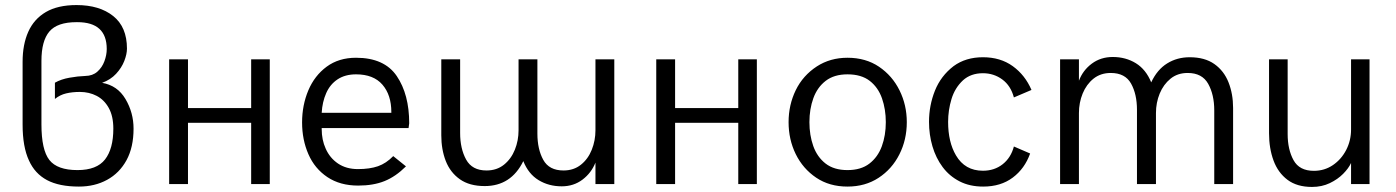

<svg xmlns="http://www.w3.org/2000/svg" viewBox="-20 -720 5459 751"><path d="M288.6 9.8Q211.4 9.8 163.8 -15.6Q116.2 -41 93.3 -92.3Q68.4 -145.5 68.4 -232.9V-478.5Q68.4 -545.9 90.6 -595.7Q112.8 -645.5 159.4 -672.9Q206.1 -700.2 279.3 -700.2Q369.1 -700.2 422.9 -657.2Q476.6 -614.3 476.6 -529.8Q476.6 -508.3 466.1 -481.4Q455.6 -454.6 434.1 -431.4Q412.6 -408.2 379.4 -396Q439.5 -385.7 470.9 -332.5Q502.4 -279.3 502.4 -216.8Q502.4 -144 474.9 -93.5Q447.3 -43 398.9 -16.6Q350.6 9.8 288.6 9.8ZM283.2 -54.7Q358.4 -54.7 390.9 -96.4Q423.3 -138.2 423.3 -216.8Q423.3 -265.6 405.5 -297.6Q387.7 -329.6 358.2 -345Q328.6 -360.4 292.5 -360.4Q262.7 -360.4 238.8 -354.7Q214.8 -349.1 194.8 -333V-396.5Q218.8 -410.2 251.5 -416Q284.2 -421.9 313.5 -422.9Q342.3 -423.3 360.8 -439.7Q379.4 -456.1 388.4 -480.5Q397.5 -504.9 397.5 -528.3Q397.5 -633.3 282.7 -633.3H279.3Q204.1 -633.3 173.1 -596.7Q142.1 -560.1 142.1 -481.9V-233.4Q142.1 -133.8 173.1 -94.2Q204.1 -54.7 283.2 -54.7Z M1035.2 0H962.4V-239.7H715.3V0H641.6V-487.8H715.3V-297.4H962.4V-487.8H1035.2Z M1380.9 5.9Q1310.1 5.9 1260.5 -27.3Q1210.9 -60.5 1186.3 -116.9Q1161.6 -173.3 1161.6 -241.2Q1161.6 -308.6 1186 -366.5Q1210.4 -424.3 1257.8 -459.2Q1305.2 -494.1 1372.6 -494.1Q1483.4 -494.1 1532 -422.4Q1580.6 -350.6 1580.6 -237.8L1578.1 -219.2H1238.3V-215.3Q1238.3 -172.9 1253.9 -138.7Q1270 -102.1 1302.2 -80.3Q1334.5 -58.6 1379.9 -58.6Q1426.3 -58.6 1458.5 -69.8Q1490.7 -81.1 1518.1 -109.4L1567.9 -69.3Q1527.8 -29.3 1484.1 -11.7Q1440.4 5.9 1380.9 5.9ZM1510.7 -278.8V-281.7Q1510.7 -348.6 1475.8 -388.9Q1440.9 -429.2 1372.6 -429.2Q1330.1 -429.2 1300.5 -409.7Q1271 -390.1 1255.9 -355.7Q1240.7 -321.3 1238.3 -278.8Z M2177.2 8.8Q2126.5 8.8 2086.7 -15.4Q2046.9 -39.6 2026.9 -89.8Q1979 7.8 1876 7.8Q1816.4 7.8 1778.8 -18.8Q1741.2 -45.4 1723.6 -90.3Q1706.1 -135.3 1706.1 -190.9V-487.8H1779.8V-199.7Q1779.8 -138.7 1803.2 -95.9Q1826.7 -53.2 1882.8 -53.2Q1923.3 -53.2 1951.4 -75.9Q1979.5 -98.6 1993.9 -134.5Q2008.3 -170.4 2008.3 -210.4V-487.8H2082V-197.8Q2082 -136.2 2105 -94.7Q2127.9 -53.2 2184.1 -53.2Q2224.1 -53.2 2252.2 -75.7Q2280.3 -98.1 2294.7 -134.3Q2309.1 -170.4 2309.1 -210.4V-487.8H2382.8V0H2309.1V-84Q2293 -43.5 2258.3 -17.3Q2223.6 8.8 2177.2 8.8Z M2940.4 0H2867.7V-239.7H2620.6V0H2546.9V-487.8H2620.6V-297.4H2867.7V-487.8H2940.4Z M3064.5 0ZM3064.5 0ZM3294.9 9.8Q3224.1 9.8 3172.4 -25.1Q3120.6 -60.1 3092.5 -117.2Q3064.5 -174.3 3064.5 -242.2Q3064.5 -309.6 3092.5 -367.2Q3120.6 -424.8 3175.3 -460.4Q3227.5 -494.1 3294.9 -494.1Q3366.2 -494.1 3418.2 -459Q3470.2 -423.8 3498.5 -366.5Q3526.9 -309.1 3526.9 -242.2Q3526.9 -173.3 3497.8 -116Q3468.8 -58.6 3416.5 -24.4Q3364.3 9.8 3294.9 9.8ZM3294.9 -54.7Q3347.7 -54.7 3380.6 -80.1Q3413.6 -105.5 3429.2 -147.9Q3444.8 -190.4 3444.8 -242.2Q3444.8 -292.5 3429.9 -335.2Q3415 -377.9 3382.1 -403.6Q3349.1 -429.2 3294.9 -429.2Q3242.7 -429.2 3209.7 -403.8Q3176.8 -378.4 3161.4 -335.9Q3146 -293.5 3146 -242.2Q3146 -191.4 3161.1 -148.7Q3176.3 -106 3209.2 -80.3Q3242.2 -54.7 3294.9 -54.7Z M3613.8 0ZM3613.8 0ZM3825.7 9.8Q3772.9 9.8 3733.2 -10.7Q3693.4 -31.2 3667 -66.7Q3640.6 -102.1 3627.2 -147.7Q3613.8 -193.4 3613.8 -243.2Q3613.8 -307.6 3637 -365.5Q3660.2 -423.3 3710 -461.4Q3757.3 -496.1 3824.7 -496.1Q3893.1 -496.1 3941.4 -461.2Q3989.7 -426.3 4014.6 -368.2L3945.8 -338.9Q3933.6 -384.8 3900.4 -409.2Q3867.2 -433.6 3824.7 -433.6Q3777.3 -433.6 3746.6 -405.8Q3714.8 -376 3701.7 -332.5Q3688.5 -289.1 3688.5 -243.2Q3688.5 -164.6 3719.2 -112.3Q3754.4 -52.2 3824.7 -52.2Q3869.6 -52.2 3901.9 -77.6Q3934.1 -103 3945.8 -147L4009.3 -119.6Q3988.3 -60.5 3941.4 -25.4Q3894.5 9.8 3825.7 9.8Z M4803.2 0H4729.5V-288.6Q4729.5 -349.6 4705.8 -392.1Q4682.1 -434.6 4625.5 -434.6Q4585.9 -434.6 4558.3 -412.1Q4530.8 -389.6 4516.1 -354Q4501.5 -318.4 4501.5 -277.8V0H4427.2V-290.5Q4427.2 -351.6 4404.1 -393.1Q4380.9 -434.6 4324.7 -434.6Q4285.2 -434.6 4257.3 -412.4Q4229.5 -390.1 4214.8 -354.2Q4200.2 -318.4 4200.2 -277.8V0H4126.5V-487.8H4200.2V-404.3Q4215.8 -445.3 4250.7 -471.2Q4285.6 -497.1 4332.5 -497.1Q4383.3 -497.1 4422.9 -472.7Q4462.4 -448.2 4482.9 -397.9Q4506.3 -447.8 4545.2 -471.9Q4584 -496.1 4633.3 -496.1Q4692.4 -496.1 4730 -469.5Q4767.6 -442.9 4785.4 -397.7Q4803.2 -352.5 4803.2 -297.9Z M5111.8 11.2Q5053.2 11.2 5016.1 -16.6Q4979 -44.4 4961.4 -92Q4943.8 -139.6 4943.8 -198.7V-487.8H5016.6V-195.8Q5016.6 -135.3 5039.6 -93.5Q5062.5 -51.8 5119.1 -51.8Q5160.6 -51.8 5193.6 -74.2Q5226.6 -96.7 5245.6 -133.5Q5264.6 -170.4 5264.6 -213.4V-487.8H5336.9V0H5264.6V-82.5Q5254.9 -61.5 5233.6 -40Q5212.4 -18.6 5181.4 -3.7Q5150.4 11.2 5111.8 11.2Z"/></svg>

Font: Acari Sans
Style: Regular
Weight: 400
Designer: Alfredo Marco Pradil and Stefan Peev
Foundry: Hanken Design Co.
Version: Version 1.045;February 4, 2021;FontCreator 13.0.0.2655 64-bi